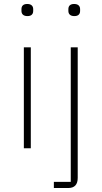

<svg xmlns="http://www.w3.org/2000/svg" viewBox="-20 -746 511 966"><path d="M118 -665C97 -665 88 -676 88 -691V-700C88 -715 96 -726 117 -726C138 -726 147 -715 147 -700V-691C147 -676 139 -665 118 -665ZM100 -508H135V0H100ZM336 -508H371V149C371 183 355 200 323 200H251V169H336ZM354 -665C333 -665 324 -676 324 -691V-700C324 -715 332 -726 353 -726C374 -726 383 -715 383 -700V-691C383 -676 375 -665 354 -665Z"/></svg>

Font: Plexus Sans ExtraLight
Style: Regular
Weight: 250
Version: Version 2.001;PS 002.001;hotconv 1.0.70;makeotf.lib2.5.58329